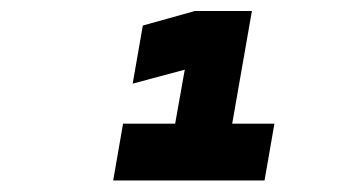

<svg xmlns="http://www.w3.org/2000/svg" viewBox="-20 -713 626 342"><path d="M181.6 -391.6 199.2 -492.7H292L309.1 -588.9L216.3 -564L234.4 -667.5L327.1 -693.4H428.7L393.6 -492.7H468.8L451.2 -391.6Z"/></svg>

Font: CaskaydiaCove NF
Style: Bold Italic
Weight: 700
Italic angle: -10°
Designer: Aaron Bell
Foundry: Saja Typeworks
Version: Version 2111.001; VTT 6.35;Nerd Fonts 3.2.1